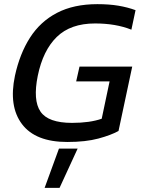

<svg xmlns="http://www.w3.org/2000/svg" viewBox="-20 -674 682 925"><path d="M304 10Q151 10 86 -76Q21 -162 52 -309Q75 -415 124.5 -492.5Q174 -570 254.5 -612Q335 -654 449 -654Q506 -654 550.5 -646.5Q595 -639 633 -625L613 -531Q538 -561 438 -561Q320 -561 253.5 -496Q187 -431 162 -309Q138 -191 175 -136.5Q212 -82 327 -82Q413 -82 470 -102L508 -282H347L363 -353H617L551 -43Q515 -23 454 -6.5Q393 10 304 10ZM195 231 264 42H354L267 231Z"/></svg>

Font: Kanit
Style: Italic
Weight: 400
Italic angle: -12°
Designer: Katatrad Team
Foundry: CadsonDemak
Version: Version 2.000; ttfautohint (v1.8.3)